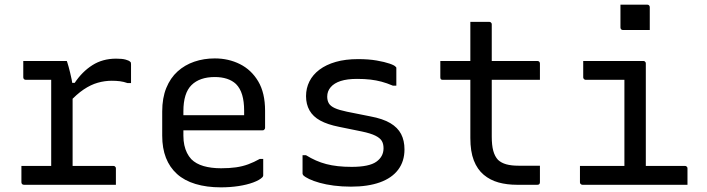

<svg xmlns="http://www.w3.org/2000/svg" viewBox="-20 -794 3040 825"><path d="M200 -49V-95Q200 -111 200 -127Q200 -143 200 -159.5Q200 -176 200 -191Q200 -235 200 -278Q200 -321 200 -364.5Q200 -408 200 -451H185Q162 -451 137.5 -451Q113 -451 91 -451Q86 -451 83 -454Q80 -457 80 -462Q80 -480 80 -497Q80 -514 80 -532Q92 -532 106.5 -532Q121 -532 136 -532Q151 -532 167 -532Q183 -532 199.5 -532Q216 -532 233 -532Q250 -532 267 -532Q267 -532 269.5 -525Q272 -518 275 -506.5Q278 -495 281.5 -481Q285 -467 288 -452Q291 -437 292 -423Q292 -386 292 -339.5Q292 -293 292 -243Q292 -193 292 -142Q292 -91 292 -44ZM271 -438H301Q333 -486 377 -514Q421 -542 479 -542Q505 -542 519.5 -538Q534 -534 539 -529Q542 -527 542.5 -524Q543 -521 543 -517Q543 -497 543 -477Q543 -457 543 -437H528Q511 -443 495 -445Q479 -447 460 -447Q430 -447 400 -438.5Q370 -430 339.5 -409.5Q309 -389 276 -353ZM72 -81H467Q471 -81 473 -79.5Q475 -78 476.5 -76Q478 -74 478 -70Q478 -58 478 -46.5Q478 -35 478 -23.5Q478 -12 478 0H83Q78 0 75 -3Q72 -6 72 -11Q72 -23 72 -34.5Q72 -46 72 -57.5Q72 -69 72 -81Z M903 -543Q962 -543 1011 -518.5Q1060 -494 1089.5 -444.5Q1119 -395 1119 -318V-245Q1119 -242 1117.5 -239.5Q1116 -237 1114 -235.5Q1112 -234 1108 -234H849Q832 -234 815 -234Q798 -234 782 -234H752L739 -299H1029Q1029 -304 1029 -309Q1029 -314 1029 -319Q1029 -358 1020.5 -386.5Q1012 -415 994 -433Q978 -448 955 -455.5Q932 -463 903 -463Q838 -463 803 -428.5Q768 -394 768 -316V-211Q768 -189 772 -170.5Q776 -152 783.5 -137Q791 -122 802 -110Q822 -90 854.5 -80.5Q887 -71 930 -71Q966 -71 994 -75Q1022 -79 1046.5 -88Q1071 -97 1096 -111H1111Q1111 -93 1111 -75Q1111 -57 1111 -40Q1111 -38 1110 -36Q1109 -34 1107 -32Q1095 -20 1068 -10Q1041 0 1005 5.5Q969 11 929 11Q868 11 820 -3.5Q772 -18 740.5 -46.5Q709 -75 693 -116Q677 -157 677 -211V-315Q677 -373 694.5 -416Q712 -459 743 -487Q774 -515 815 -529Q856 -543 903 -543Z M1491 -77Q1566 -77 1597 -99Q1628 -121 1628 -157Q1628 -176 1620.5 -188.5Q1613 -201 1593 -211Q1573 -221 1535 -229L1437 -249Q1387 -259 1356 -276Q1325 -293 1310 -319.5Q1295 -346 1295 -381Q1295 -415 1309.5 -444Q1324 -473 1352.5 -494.5Q1381 -516 1422.5 -528Q1464 -540 1519 -540Q1564 -540 1598.5 -534Q1633 -528 1654.5 -520.5Q1676 -513 1680 -507Q1682 -506 1682.5 -504.5Q1683 -503 1683 -502Q1683 -501 1683 -499Q1683 -480 1683 -462Q1683 -444 1683 -426H1668Q1642 -437 1619.5 -443Q1597 -449 1572 -452Q1547 -455 1514 -455Q1472 -455 1444 -446Q1416 -437 1401 -419.5Q1386 -402 1386 -379Q1386 -362 1393 -350Q1400 -338 1418.5 -329.5Q1437 -321 1471 -314L1571 -294Q1625 -284 1657 -265Q1689 -246 1703.5 -218Q1718 -190 1718 -152Q1718 -101 1691 -65Q1664 -29 1612.5 -10.5Q1561 8 1488 8Q1449 8 1414.5 3.5Q1380 -1 1353.5 -8.5Q1327 -16 1309 -24.5Q1291 -33 1283 -41Q1282 -43 1281 -44.5Q1280 -46 1280 -48Q1280 -68 1280 -88Q1280 -108 1280 -127H1295Q1316 -114 1337.5 -104.5Q1359 -95 1382 -89Q1405 -83 1432 -80Q1459 -77 1491 -77Z M1872 -532H2289Q2294 -532 2297 -529Q2300 -526 2300 -521Q2300 -509 2300 -497.5Q2300 -486 2300 -475Q2300 -464 2300 -451H1883Q1880 -451 1878 -451.5Q1876 -452 1874.5 -453.5Q1873 -455 1872.5 -457Q1872 -459 1872 -462Q1872 -475 1872 -486Q1872 -497 1872 -508.5Q1872 -520 1872 -532ZM2300 -82Q2300 -65 2300 -47Q2300 -29 2300 -11Q2300 -6 2297.5 -3Q2295 0 2289 0Q2286 0 2276 0Q2266 0 2252.5 0Q2239 0 2226 0Q2213 0 2202 0Q2158 0 2122 -10Q2086 -20 2058.5 -43Q2031 -66 2016 -104.5Q2001 -143 2001 -201Q2001 -251 2001 -301Q2001 -351 2001 -400.5Q2001 -450 2001 -500Q2001 -550 2001 -600Q2001 -625 2001 -650Q2001 -675 2001 -700Q2022 -700 2042 -700Q2062 -700 2082 -700Q2086 -700 2088 -698.5Q2090 -697 2091.5 -695Q2093 -693 2093 -689Q2093 -629 2093 -569Q2093 -509 2093 -448.5Q2093 -388 2093 -327.5Q2093 -267 2093 -207Q2093 -170 2099.5 -146Q2106 -122 2120 -107Q2134 -94 2155.5 -88Q2177 -82 2208 -82Q2221 -82 2234 -82Q2247 -82 2260 -82Q2273 -82 2286 -82Z M2663 -56V-96Q2663 -117 2663 -138.5Q2663 -160 2663 -181Q2663 -208 2663 -235Q2663 -262 2663 -289Q2663 -316 2663 -343Q2663 -370 2663 -397Q2663 -424 2663 -451H2648Q2623 -451 2598 -451Q2573 -451 2548 -451Q2523 -451 2497 -451Q2494 -451 2491.5 -452.5Q2489 -454 2487.5 -456.5Q2486 -459 2486 -462Q2486 -480 2486 -497Q2486 -514 2486 -532Q2529 -532 2572 -532Q2615 -532 2658 -532Q2701 -532 2744 -532Q2748 -532 2750 -530.5Q2752 -529 2753.5 -527Q2755 -525 2755 -521Q2755 -473 2755 -425.5Q2755 -378 2755 -331Q2755 -284 2755 -237.5Q2755 -191 2755 -145.5Q2755 -100 2755 -56ZM2472 -81H2923Q2927 -81 2929 -79.5Q2931 -78 2932.5 -76Q2934 -74 2934 -70Q2934 -58 2934 -46.5Q2934 -35 2934 -23.5Q2934 -12 2934 0H2483Q2480 0 2477.5 -1.5Q2475 -3 2473.5 -5Q2472 -7 2472 -11Q2472 -23 2472 -34.5Q2472 -46 2472 -57.5Q2472 -69 2472 -81ZM2646 -774Q2660 -774 2674.5 -774Q2689 -774 2703.5 -774Q2718 -774 2732.5 -774Q2747 -774 2761 -774Q2766 -774 2769 -771Q2772 -768 2772 -763V-665Q2758 -665 2743.5 -665Q2729 -665 2714.5 -665Q2700 -665 2685.5 -665Q2671 -665 2657 -665Q2652 -665 2649 -668Q2646 -671 2646 -676Z"/></svg>

Font: Rec Mono Linear
Style: Regular
Weight: 400
Monospace: yes
Version: Version 1.085; ttfautohint (v1.8.4.7-5d5b)